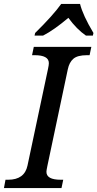

<svg xmlns="http://www.w3.org/2000/svg" viewBox="-41 -951 493 971"><path d="M420.9 -713.9 412.1 -671.9H398.9Q351.1 -671.9 330.1 -653.8Q309.1 -635.7 301.8 -600.1L198.2 -109.9Q193.8 -88.9 193.8 -82Q193.8 -42 266.1 -42H278.8L270 0H-21L-13.2 -42H0Q83 -42 98.1 -113.8L202.1 -604Q206.1 -622.6 206.1 -631.8Q206.1 -671.9 133.8 -671.9H121.1L129.9 -713.9ZM136.7 -784.2Q227.5 -873.5 268.6 -931.2H363.8Q377.9 -874 431.6 -784.2L428.7 -771H393.6Q347.2 -802.7 304.7 -860.8Q231.4 -798.8 176.8 -771H133.8Z"/></svg>

Font: Droid Serif
Style: Italic
Weight: 400
Italic angle: -12°
Designer: Monotype Design team
Foundry: Monotype Imaging Inc.
Version: Version 1.03